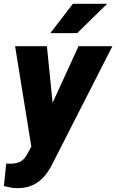

<svg xmlns="http://www.w3.org/2000/svg" viewBox="-38 -770 608 1005"><path d="M163.1 -69.8 373 -528.3H550.3L240.7 79.1Q226.6 109.4 208.7 134.3Q190.9 159.2 168.5 177.2Q146 195.3 117.7 205.1Q89.4 214.8 53.7 214.8Q35.2 214.8 17.6 211.7Q0 208.5 -17.6 204.1L-5.4 85.9Q-0.5 86.4 4.4 86.7Q9.3 86.9 13.7 86.9Q34.2 86.9 50.5 82.8Q66.9 78.6 79.8 68.4Q92.8 58.1 102.5 40ZM207.5 -528.3 245.6 -150.4 233.4 15.6H128.9L41 -528.3ZM225.6 -596.7 343.3 -750H522.5L366.2 -596.7Z"/></svg>

Font: Roboto Black
Style: Italic
Weight: 900
Italic angle: -12°
Designer: Christian Robertson
Foundry: Google
Version: Version 3.0; 2020